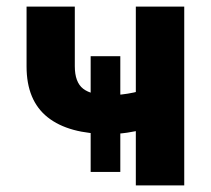

<svg xmlns="http://www.w3.org/2000/svg" viewBox="-20 -559 636 579"><path d="M308.6 -154.8Q187.5 -154.8 123.8 -205.3Q60.1 -255.9 60.1 -358.4V-539.1H205.6V-359.4Q205.6 -311 230.7 -291.5Q255.9 -272 308.6 -272Q346.7 -272 383.3 -280Q419.9 -288.1 461.4 -302.2V-185.1Q443.8 -177.2 418 -170.2Q392.1 -163.1 363.5 -158.9Q335 -154.8 308.6 -154.8ZM389.6 0V-539.1H535.6V0ZM253.4 -40.5V-389.6H342.8V-40.5Z"/></svg>

Font: Inter 18pt
Style: Bold
Weight: 700
Designer: Rasmus Andersson
Foundry: rsms
Version: Version 4.001;git-66647c0bb